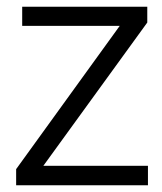

<svg xmlns="http://www.w3.org/2000/svg" viewBox="-20 -551 482 571"><path d="M28 0V-48L336 -474H46V-531H418V-484L109 -58H420V0Z"/></svg>

Font: Plus Jakarta Sans Light
Style: Regular
Weight: 300
Designer: Gumpita Rahayu
Foundry: Tokotype
Version: Version 2.006; ttfautohint (v1.8.4.7-5d5b)